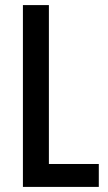

<svg xmlns="http://www.w3.org/2000/svg" viewBox="-20 -734 425 754"><path d="M70 0H368V-90H172V-714H70Z"/></svg>

Font: Noto Sans Bengali ExtraCondensed Medium
Style: Regular
Weight: 500
Width: 2
Designer: Joana Ranito - Universal Thirst; Jelle Bosma - Monotype Design Team
Foundry: Universal Thirst ehf.
Version: Version 3.000